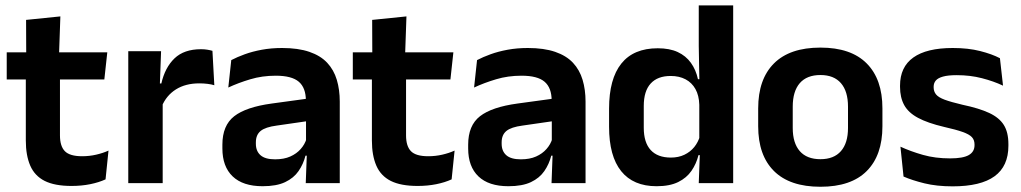

<svg xmlns="http://www.w3.org/2000/svg" viewBox="-20 -681 3796 714"><path d="M246 10.5Q183.5 10.5 146.2 -8.2Q109 -27 92.5 -65Q76 -103 76 -158.5V-444.5H203V-177.5Q203 -137.5 221.2 -118.8Q239.5 -100 285.5 -100Q312.5 -100 337.5 -105.8Q362.5 -111.5 383.5 -121L372.5 -14Q347.5 -2.5 315.2 4Q283 10.5 246 10.5ZM5 -385.5V-486.5H379L368 -385.5ZM77.5 -477 77 -607 204.5 -620 199.5 -477Z M581.5 -285 549 -370.5H580Q593.5 -430 629 -464Q664.5 -498 727.5 -498Q740.5 -498 751 -496.2Q761.5 -494.5 770 -492L777 -364Q766 -367.5 751.5 -369.2Q737 -371 721 -371Q670 -371 634.2 -348.5Q598.5 -326 581.5 -285ZM457 0V-490.5H579L573.5 -340L585 -335.5V0Z M1117 0 1121.5 -120 1118 -131V-284.5L1117.5 -306.5Q1117.5 -354.5 1091.2 -377Q1065 -399.5 1005.5 -399.5Q955 -399.5 910.8 -386.2Q866.5 -373 829 -355.5L840 -457.5Q862 -469 890.2 -479.2Q918.5 -489.5 953.5 -496Q988.5 -502.5 1029 -502.5Q1089 -502.5 1130.5 -488.2Q1172 -474 1196.8 -447.5Q1221.5 -421 1232.5 -384.2Q1243.5 -347.5 1243.5 -303V0ZM956.5 11.5Q883.5 11.5 845.2 -25Q807 -61.5 807 -129V-143Q807 -214.5 851 -248.8Q895 -283 990.5 -296L1129.5 -315L1137 -232.5L1009 -214Q967 -208.5 949.2 -194Q931.5 -179.5 931.5 -151.5V-146.5Q931.5 -119 948.8 -103.8Q966 -88.5 1003 -88.5Q1036 -88.5 1059.5 -99Q1083 -109.5 1098.2 -126.8Q1113.5 -144 1120 -165.5L1138 -102H1116Q1108 -70.5 1090.2 -44.8Q1072.5 -19 1040.5 -3.8Q1008.5 11.5 956.5 11.5Z M1533 10.5Q1470.5 10.5 1433.2 -8.2Q1396 -27 1379.5 -65Q1363 -103 1363 -158.5V-444.5H1490V-177.5Q1490 -137.5 1508.2 -118.8Q1526.5 -100 1572.5 -100Q1599.5 -100 1624.5 -105.8Q1649.5 -111.5 1670.5 -121L1659.5 -14Q1634.5 -2.5 1602.2 4Q1570 10.5 1533 10.5ZM1292 -385.5V-486.5H1666L1655 -385.5ZM1364.5 -477 1364 -607 1491.5 -620 1486.5 -477Z M2031 0 2035.5 -120 2032 -131V-284.5L2031.5 -306.5Q2031.5 -354.5 2005.2 -377Q1979 -399.5 1919.5 -399.5Q1869 -399.5 1824.8 -386.2Q1780.5 -373 1743 -355.5L1754 -457.5Q1776 -469 1804.2 -479.2Q1832.5 -489.5 1867.5 -496Q1902.5 -502.5 1943 -502.5Q2003 -502.5 2044.5 -488.2Q2086 -474 2110.8 -447.5Q2135.5 -421 2146.5 -384.2Q2157.5 -347.5 2157.5 -303V0ZM1870.5 11.5Q1797.5 11.5 1759.2 -25Q1721 -61.5 1721 -129V-143Q1721 -214.5 1765 -248.8Q1809 -283 1904.5 -296L2043.5 -315L2051 -232.5L1923 -214Q1881 -208.5 1863.2 -194Q1845.5 -179.5 1845.5 -151.5V-146.5Q1845.5 -119 1862.8 -103.8Q1880 -88.5 1917 -88.5Q1950 -88.5 1973.5 -99Q1997 -109.5 2012.2 -126.8Q2027.5 -144 2034 -165.5L2052 -102H2030Q2022 -70.5 2004.2 -44.8Q1986.5 -19 1954.5 -3.8Q1922.5 11.5 1870.5 11.5Z M2421.5 11.5Q2335 11.5 2290 -44.5Q2245 -100.5 2245 -209.5V-277Q2245 -387.5 2290.5 -444.5Q2336 -501.5 2426 -501.5Q2470 -501.5 2500.2 -487.5Q2530.5 -473.5 2549.2 -447.5Q2568 -421.5 2575.5 -386.5H2613L2580.5 -291.5Q2579.5 -326 2566.2 -349.8Q2553 -373.5 2529.5 -386Q2506 -398.5 2474 -398.5Q2425.5 -398.5 2399.8 -370.5Q2374 -342.5 2374 -287V-206Q2374 -151 2399.8 -123Q2425.5 -95 2475 -95Q2503 -95 2525 -105.5Q2547 -116 2561.8 -134.2Q2576.5 -152.5 2583 -175.5L2613.5 -104H2577.5Q2569.5 -72 2551.5 -45.8Q2533.5 -19.5 2502 -4Q2470.5 11.5 2421.5 11.5ZM2578.5 0 2583 -120 2580.5 -148.5V-349L2581 -369.5L2578.5 -510V-661H2706.5V0Z M3031 13.5Q2917 13.5 2858.2 -45Q2799.5 -103.5 2799.5 -211.5V-278Q2799.5 -386.5 2858.2 -445.2Q2917 -504 3031 -504Q3144.5 -504 3203 -445.2Q3261.5 -386.5 3261.5 -278V-211.5Q3261.5 -103.5 3203.2 -45Q3145 13.5 3031 13.5ZM3031 -89Q3081 -89 3107.2 -119Q3133.5 -149 3133.5 -205V-284.5Q3133.5 -341.5 3107.2 -371.8Q3081 -402 3031 -402Q2980.5 -402 2954.2 -371.8Q2928 -341.5 2928 -284.5V-205Q2928 -149 2954.2 -119Q2980.5 -89 3031 -89Z M3522.5 12Q3463.5 12 3417.8 0.8Q3372 -10.5 3340 -24.5L3328.5 -135.5Q3366.5 -118 3412.2 -105Q3458 -92 3513 -92Q3561 -92 3582.5 -104.2Q3604 -116.5 3604 -141V-144Q3604 -160.5 3594.2 -171Q3584.5 -181.5 3560 -190.2Q3535.5 -199 3491 -209Q3429.5 -223.5 3393.8 -242.8Q3358 -262 3342.5 -290.2Q3327 -318.5 3327 -358V-362.5Q3327 -432 3376.5 -467.2Q3426 -502.5 3523 -502.5Q3580.5 -502.5 3624.8 -491.2Q3669 -480 3698.5 -464.5L3710 -362.5Q3675 -379 3631.5 -390.2Q3588 -401.5 3538 -401.5Q3505.5 -401.5 3486.8 -396.2Q3468 -391 3460 -381.5Q3452 -372 3452 -358.5V-356Q3452 -341 3460.8 -330Q3469.5 -319 3493 -310.2Q3516.5 -301.5 3559 -291.5Q3621 -278.5 3658.5 -261Q3696 -243.5 3713 -216.2Q3730 -189 3730 -145V-139Q3730 -63 3678.5 -25.5Q3627 12 3522.5 12Z"/></svg>

Font: Anek Bangla Medium SemiBold
Style: Regular
Weight: 600
Version: Version 1.003